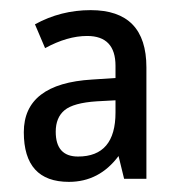

<svg xmlns="http://www.w3.org/2000/svg" viewBox="-20 -742 356 379"><path d="M208 -520Q208 -433 134 -433Q90 -433 90 -482Q90 -510 107.5 -524.5Q125 -539 171 -542L208 -544ZM49 -694 69 -647Q113 -671 152 -671Q208 -671 208 -612V-588L162 -585Q27 -577 27 -481Q27 -383 116 -383Q176 -383 214 -434L225 -389H269V-609Q269 -722 159 -722Q100 -722 49 -694Z"/></svg>

Font: Noto Sans Display SemiCondensed
Style: Regular
Weight: 400
Width: 4
Designer: Monotype Design team
Foundry: Monotype Imaging Inc.
Version: 1.000